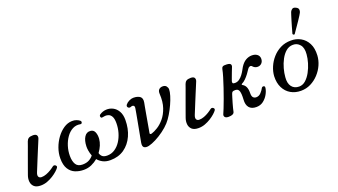

<svg xmlns="http://www.w3.org/2000/svg" viewBox="-65 -1344 3367 1911"><g transform="rotate(-20 1618.5 -388.5)"><path d="M115 12Q68 12 45 -9.5Q22 -31 19 -63.5Q16 -96 28 -129Q32 -140 43 -171Q54 -202 69 -243Q84 -284 99 -325.5Q114 -367 126 -399.5Q138 -432 142 -445Q149 -465 164 -475Q179 -485 212 -485Q242 -484 250 -468.5Q258 -453 250 -433Q246 -423 233.5 -393Q221 -363 204.5 -323.5Q188 -284 171.5 -243.5Q155 -203 142 -171Q129 -139 124 -127Q111 -96 119.5 -80Q128 -64 150 -64Q175 -64 201.5 -74Q228 -84 251.5 -98.5Q275 -113 291 -126Q301 -134 311.5 -130.5Q322 -127 327 -118Q332 -109 325 -99Q316 -86 295.5 -67.5Q275 -49 246.5 -31Q218 -13 184.5 -0.5Q151 12 115 12Z M571 12Q522 12 480.5 -5Q439 -22 413.5 -63Q388 -104 388 -174Q388 -229 407.5 -283.5Q427 -338 460 -383Q493 -428 535 -456Q577 -484 623 -485Q649 -486 670 -478Q691 -470 704 -459Q715 -449 710 -436.5Q705 -424 691 -427Q647 -435 609.5 -415Q572 -395 544.5 -356Q517 -317 501.5 -267.5Q486 -218 486 -166Q486 -109 506.5 -75.5Q527 -42 577 -42Q618 -42 646.5 -57.5Q675 -73 692 -96Q681 -125 676.5 -152.5Q672 -180 673 -200Q675 -260 698.5 -297Q722 -334 764 -330Q796 -327 808.5 -296.5Q821 -266 818 -226Q812 -160 764 -95Q769 -73 785.5 -57.5Q802 -42 838 -42Q882 -42 918 -65.5Q954 -89 979.5 -128Q1005 -167 1019 -215.5Q1033 -264 1033 -315Q1033 -361 1020.5 -384Q1008 -407 989.5 -414.5Q971 -422 952.5 -420.5Q934 -419 922 -416Q909 -412 904 -426.5Q899 -441 912 -451Q945 -473 982.5 -475Q1020 -477 1053 -460Q1086 -443 1107 -406.5Q1128 -370 1128 -315Q1128 -222 1094.5 -148Q1061 -74 999.5 -31Q938 12 852 12Q806 12 773.5 -5Q741 -22 721 -47Q690 -21 652.5 -4.5Q615 12 571 12Z M1259 9Q1227 16 1209 4Q1191 -8 1198 -48Q1200 -60 1206.5 -93.5Q1213 -127 1221 -171Q1229 -215 1237.5 -259.5Q1246 -304 1252 -338Q1258 -372 1260 -385Q1265 -411 1252.5 -418Q1240 -425 1223 -417Q1204 -410 1193 -423.5Q1182 -437 1194 -453Q1208 -471 1232 -482.5Q1256 -494 1276 -494Q1323 -494 1347 -475Q1371 -456 1363 -412Q1361 -404 1355.5 -373Q1350 -342 1342.5 -300.5Q1335 -259 1328 -218Q1321 -177 1315.5 -147Q1310 -117 1309 -111Q1306 -100 1312.5 -97Q1319 -94 1329 -97Q1356 -105 1393.5 -128Q1431 -151 1465.5 -192Q1500 -233 1521 -294.5Q1542 -356 1537 -439Q1535 -471 1550 -486Q1565 -501 1590 -501Q1616 -501 1628.5 -485Q1641 -469 1641 -451Q1641 -426 1629 -386Q1617 -346 1596.5 -301Q1576 -256 1550.5 -213.5Q1525 -171 1498 -141Q1467 -107 1424 -75.5Q1381 -44 1337 -21.5Q1293 1 1259 9Z M1786 12Q1739 12 1716 -9.5Q1693 -31 1690 -63.5Q1687 -96 1699 -129Q1703 -140 1714 -171Q1725 -202 1740 -243Q1755 -284 1770 -325.5Q1785 -367 1797 -399.5Q1809 -432 1813 -445Q1820 -465 1835 -475Q1850 -485 1883 -485Q1913 -484 1921 -468.5Q1929 -453 1921 -433Q1917 -423 1904.5 -393Q1892 -363 1875.5 -323.5Q1859 -284 1842.5 -243.5Q1826 -203 1813 -171Q1800 -139 1795 -127Q1782 -96 1790.5 -80Q1799 -64 1821 -64Q1846 -64 1872.5 -74Q1899 -84 1922.5 -98.5Q1946 -113 1962 -126Q1972 -134 1982.5 -130.5Q1993 -127 1998 -118Q2003 -109 1996 -99Q1987 -86 1966.5 -67.5Q1946 -49 1917.5 -31Q1889 -13 1855.5 -0.5Q1822 12 1786 12Z M2398 12Q2347 12 2322.5 -17.5Q2298 -47 2302 -102Q2304 -132 2302.5 -159Q2301 -186 2291 -202.5Q2281 -219 2256 -219Q2234 -219 2227 -213.5Q2220 -208 2215 -194Q2211 -181 2203.5 -157.5Q2196 -134 2188.5 -107.5Q2181 -81 2175 -58Q2169 -35 2167 -23Q2161 9 2105 9Q2076 9 2066 -4.5Q2056 -18 2063 -34Q2070 -49 2085 -86.5Q2100 -124 2118.5 -174.5Q2137 -225 2155 -278.5Q2173 -332 2187.5 -380Q2202 -428 2208 -460Q2211 -476 2222 -483Q2233 -490 2265 -488Q2298 -486 2305 -473Q2312 -460 2304 -443Q2297 -426 2286.5 -398.5Q2276 -371 2267 -346.5Q2258 -322 2255 -313Q2252 -301 2256 -293.5Q2260 -286 2279 -286Q2305 -286 2326 -301Q2347 -316 2363 -337.5Q2379 -359 2390 -379.5Q2401 -400 2407 -410Q2433 -451 2464 -469Q2495 -487 2529 -487Q2564 -487 2585.5 -470Q2607 -453 2607 -424Q2607 -396 2590 -378Q2573 -360 2547 -360Q2517 -360 2497 -383Q2487 -395 2473.5 -391Q2460 -387 2451 -373Q2438 -352 2420 -328Q2402 -304 2382 -284.5Q2362 -265 2343 -256Q2336 -253 2336.5 -248.5Q2337 -244 2343 -241Q2387 -217 2386 -144Q2385 -107 2397.5 -93.5Q2410 -80 2430 -80Q2459 -80 2480.5 -103Q2502 -126 2513 -148Q2517 -156 2526 -158Q2535 -160 2542 -155Q2549 -150 2547 -136Q2542 -103 2522.5 -69Q2503 -35 2472 -11.5Q2441 12 2398 12Z M2871 12Q2811 12 2764 -15Q2717 -42 2691 -93.5Q2665 -145 2668 -216Q2671 -264 2691.5 -312.5Q2712 -361 2748 -402Q2784 -443 2833.5 -468Q2883 -493 2944 -493Q3000 -494 3047 -468Q3094 -442 3120.5 -391Q3147 -340 3143 -264Q3140 -213 3118.5 -164.5Q3097 -116 3060 -76Q3023 -36 2975 -12Q2927 12 2871 12ZM2868 -34Q2906 -34 2937 -61.5Q2968 -89 2991.5 -132Q3015 -175 3029 -222.5Q3043 -270 3046 -311Q3052 -379 3022.5 -413Q2993 -447 2950 -446Q2908 -446 2876 -419Q2844 -392 2821 -349Q2798 -306 2785 -258.5Q2772 -211 2769 -169Q2763 -105 2790 -69.5Q2817 -34 2868 -34ZM3003 -539Q2996 -536 2990 -539.5Q2984 -543 2983 -550Q2984 -553 2989.5 -573Q2995 -593 3003 -621.5Q3011 -650 3020 -679Q3029 -708 3036 -730.5Q3043 -753 3046 -760Q3054 -777 3068 -785.5Q3082 -794 3104 -783Q3127 -773 3130 -756Q3133 -739 3125 -723Q3122 -716 3109.5 -696Q3097 -676 3080 -651Q3063 -626 3046 -601.5Q3029 -577 3017 -559.5Q3005 -542 3003 -539Z"/></g></svg>

Font: Zen Old Mincho Medium
Style: Regular
Weight: 500
Designer: Yoshimichi Ohira
Foundry: Positype
Version: Version 1.500